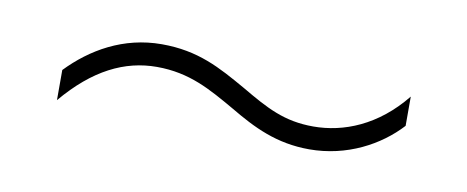

<svg xmlns="http://www.w3.org/2000/svg" viewBox="-27 -458 504 207"><g transform="rotate(10 225.0 -354.0)"><path d="M226 -341C253 -325 279 -312 315 -312C356 -312 391 -331 413 -355V-387C384 -351 348 -337 315 -337C283 -337 263 -348 234 -365C204 -382 179 -396 139 -396C97 -396 63 -376 38 -350V-317C70 -355 103 -371 138 -371C174 -371 198 -357 226 -341Z"/></g></svg>

Font: Noto Sans Thai Looped Condensed Thin
Style: Regular
Weight: 100
Width: 3
Designer: Sasikarn Vongin, Ben Mitchell
Foundry: The Fontpad Ltd
Version: Version 1.001